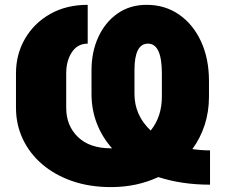

<svg xmlns="http://www.w3.org/2000/svg" viewBox="-20 -757 926 787"><path d="M840.9 -140.6V0Q782.3 0 729 -8Q675.8 -16 628.9 -31.2Q586.6 -11.4 537.8 -0.7Q489 9.9 434.7 9.9Q347.3 9.9 275.7 -14.9Q204.2 -39.8 152.7 -84Q101.2 -128.2 73.3 -187.5Q45.5 -246.8 45.5 -315.3V-456Q45.5 -534.8 82.6 -598.5Q119.7 -662.3 185.9 -699.8Q252.1 -737.2 339.5 -737.2V-578.1Q297.9 -578.1 274.7 -543.1Q251.4 -508.2 251.4 -456V-315.3Q251.4 -241.8 299.4 -195.5Q347.3 -149.1 434.7 -149.1Q437.1 -149.1 439.3 -149.1Q398.8 -194.6 377 -250.9Q355.1 -307.2 355.1 -372.2V-468.8Q355.1 -544.7 383.2 -605.5Q411.2 -666.2 462 -701.7Q512.8 -737.2 581 -737.2Q656.2 -737.2 714 -697.3Q771.7 -657.3 804.2 -586.8Q836.6 -516.3 836.6 -424.7V-360.8Q836.6 -299.7 819.1 -245.2Q801.5 -190.7 768.5 -146Q803.3 -140.6 840.9 -140.6ZM597.7 -221.9Q643.5 -278.8 643.5 -360.8V-456Q643.5 -578.1 586.6 -578.1Q531.2 -578.1 531.2 -470.2V-372.2Q531.2 -284.4 597.7 -221.9Z"/></svg>

Font: Inter UI Black
Style: Regular
Weight: 900
Designer: Rasmus Andersson
Foundry: rsms
Version: 3.2;8d6f07862